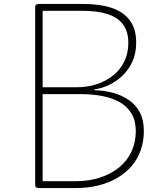

<svg xmlns="http://www.w3.org/2000/svg" viewBox="-20 -957 805 977"><path d="M178 0Q159 0 159 -15V-922Q159 -937 179 -937H400Q490 -937 550.5 -916Q611 -895 642 -851.5Q673 -808 673 -740Q673 -684 652.5 -641Q632 -598 599.5 -568.5Q567 -539 530 -522.5Q493 -506 459 -502V-498Q509 -497 554 -485Q599 -473 635 -448.5Q671 -424 691.5 -385Q712 -346 712 -290Q712 -239 696.5 -194Q681 -149 651 -113.5Q621 -78 578 -52.5Q535 -27 481.5 -13.5Q428 0 365 0ZM197 -35H365Q434 -35 489.5 -53.5Q545 -72 586 -105Q627 -138 649 -185.5Q671 -233 671 -289Q671 -342 650 -378Q629 -414 591 -436Q553 -458 502 -468Q451 -478 392 -478H197ZM197 -513H370Q423 -513 470.5 -528Q518 -543 555 -572.5Q592 -602 612.5 -644Q633 -686 633 -739Q633 -796 606.5 -832Q580 -868 528.5 -885Q477 -902 400 -902H197Z"/></svg>

Font: Playwrite US Modern Thin
Style: Regular
Weight: 250
Designer: Veronika Burian, José Scaglione
Foundry: TypeTogether
Version: Version 1.003